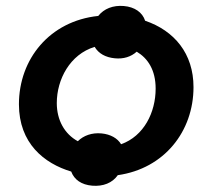

<svg xmlns="http://www.w3.org/2000/svg" viewBox="-20 -579 707 639"><path d="M362 -385C391 -382 416 -390 435 -407C472 -385 498 -346 498 -284C498 -205 459 -126 383 -99C371 -119 348 -132 318 -135C286 -138 258 -128 239 -109C195 -133 169 -179 169 -236C169 -315 213 -398 295 -423C308 -401 331 -388 362 -385ZM287 39C323 42 354 30 372 4C527 -18 624 -142 624 -289C624 -401 560 -477 463 -510C454 -538 428 -556 392 -559C356 -562 326 -550 307 -526C145 -509 43 -382 43 -232C43 -102 127 -35 217 -8C227 19 251 36 287 39Z"/></svg>

Font: Fixel Display SemiBold
Style: Italic
Weight: 600
Italic angle: -10°
Designer: AlfaBravo + MacPaw
Foundry: Kyrylo Tkachov, Marchela Mozhyna, Serhii Makarenko, Maria Weinstein, Zakhar Kryvoshyya
Version: Version 1.210;Glyphs 3.2 (3217)